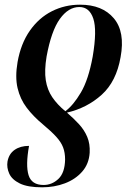

<svg xmlns="http://www.w3.org/2000/svg" viewBox="-20 -566 563 820"><path d="M322 -546Q417 -546 466 -488Q515 -430 495 -322Q477 -218 414.5 -161.5Q352 -105 266 -85Q295 -60 317.5 -35.5Q340 -11 352.5 18.5Q365 48 363 86Q360 134 331 167Q302 200 257 217Q212 234 160 234Q98 234 64.5 217.5Q31 201 19.5 175.5Q8 150 12 124Q18 91 42.5 74Q67 57 104 57Q89 140 102 182Q115 224 166 224Q202 224 229.5 198Q257 172 258 115Q258 86 249.5 63.5Q241 41 220 18Q199 -5 163 -35Q122 -69 94 -106Q66 -143 55 -190Q44 -237 55 -301Q69 -380 107.5 -435Q146 -490 201.5 -518Q257 -546 322 -546ZM319 -536Q272 -536 235.5 -485Q199 -434 179 -325Q169 -265 175.5 -223.5Q182 -182 203.5 -150.5Q225 -119 259 -91Q293 -116 325.5 -171Q358 -226 376 -325Q395 -437 378.5 -486.5Q362 -536 319 -536Z"/></svg>

Font: Noto Serif Display Condensed SemiBold
Style: Italic
Weight: 600
Width: 3
Italic angle: -12°
Designer: Monotype Design Team
Foundry: Monotype Imaging Inc.
Version: Version 2.009